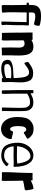

<svg xmlns="http://www.w3.org/2000/svg" viewBox="1400 -2183 798 3638"><g transform="rotate(90 1799.0 -364.0)"><path d="M463 -496 461 -473Q457 -439 457 -271Q457 -246 456 -221.5Q455 -197 454 -177Q450 -105 450 -80Q450 -52 455 -20Q456 -15 456 -9Q456 -2 447 4Q438 8 421.5 8Q405 8 401 8Q393 8 390.5 6.5Q388 5 388 0L389 -27Q389 -53 390 -85Q391 -117 391 -145L392 -170Q392 -202 396 -334L399 -469L216 -471Q215 -454 215 -403Q214 -381 214 -303Q214 -281 213 -271Q213 -263 212.5 -251Q212 -239 213 -223Q212 -202 212 -164Q212 -98 218 -41Q219 -31 219 -18Q219 -10 214.5 -6Q210 -2 199 -1Q182 1 138 1Q127 2 113 2Q110 3 92 3Q74 3 76 -38V-121L77 -191Q77 -231 74 -414V-439V-469H54Q40 -469 35.5 -472Q31 -475 31 -483L30 -496Q30 -506 35.5 -509.5Q41 -513 57 -513H74Q72 -554 77 -600Q82 -646 97 -668Q128 -713 174 -728Q220 -743 287 -743Q316 -743 358 -738.5Q400 -734 425 -727Q433 -725 450 -719.5Q467 -714 468 -710Q469 -707 469 -696Q469 -670 460 -641.5Q451 -613 435 -609Q428 -609 402 -616Q339 -633 300 -633Q272 -633 256.5 -630.5Q241 -628 228.5 -615Q216 -602 216 -572V-511L436 -513Q452 -513 457.5 -509Q463 -505 463 -496Z M881 -5V-8L882 -25Q879 -67 879 -157Q879 -188 880 -205L881 -263L882 -323Q882 -350 880 -360Q874 -396 855.5 -413.5Q837 -431 803 -431Q769 -431 744 -410Q744 -363 745 -333V-198Q748 -117 748 -78Q748 -25 743 -5Q743 2 727 2Q723 2 706.5 0Q690 -2 673 -2Q654 -2 639.5 -1Q625 0 617 0Q602 0 602 -12Q602 -13 602.5 -16.5Q603 -20 603 -28L601 -105Q597 -261 598 -287Q599 -294 599 -321L598 -404Q596 -474 596 -509Q596 -543 597 -557L596 -571Q596 -582 601 -583Q608 -583 622.5 -582Q637 -581 656 -581Q684 -581 697 -582Q705 -582 713.5 -582.5Q722 -583 728 -582Q731 -582 733.5 -578.5Q736 -575 736 -573L737 -561Q762 -577 796 -587.5Q830 -598 860 -598Q906 -598 934.5 -586Q963 -574 988 -539Q1032 -485 1032 -313Q1032 -273 1030 -215L1028 -163Q1028 -156 1028.5 -126Q1029 -96 1029 -26Q1029 -22 1030 -18Q1031 -14 1031 -9Q1031 -2 1021 -1Q1008 0 955 0Q941 0 917 2Q895 4 888 3Q881 2 881 -5Z M1113 -121Q1118 -169 1184 -192Q1250 -215 1332 -215Q1358 -215 1394 -219Q1430 -223 1460 -223Q1456 -331 1446.5 -392.5Q1437 -454 1414.5 -485Q1392 -516 1351 -516Q1321 -516 1294 -502Q1267 -488 1227 -458Q1194 -434 1194 -434Q1193 -434 1187.5 -430.5Q1182 -427 1177 -428Q1168 -430 1168 -437Q1164 -443 1158.5 -464Q1153 -485 1153 -494Q1153 -500 1165 -508Q1216 -546 1251.5 -564.5Q1287 -583 1312.5 -588Q1338 -593 1372 -593Q1472 -593 1506.5 -528.5Q1541 -464 1541 -357Q1541 -329 1539 -281Q1539 -252 1535 -196L1534 -172L1535 -113Q1537 -73 1537 -52L1536 -22Q1534 1 1518 1L1510 0H1469Q1465 0 1461.5 -3.5Q1458 -7 1458 -12V-20Q1398 -3 1362 4Q1326 11 1274 11Q1201 11 1157 -18Q1113 -47 1113 -121ZM1458 -82 1461 -175Q1414 -179 1380 -179L1321 -178Q1273 -178 1235 -159.5Q1197 -141 1194 -108Q1194 -72 1211 -59Q1228 -46 1275 -46Q1382 -46 1458 -82Z M1692 -13 1691 -69Q1686 -264 1687 -294V-584Q1687 -598 1700 -598H1718L1740 -597Q1748 -597 1748 -580L1747 -544L1777 -559Q1816 -578 1846.5 -587.5Q1877 -597 1924 -597Q1970 -597 2000.5 -582.5Q2031 -568 2057 -532Q2085 -498 2085 -384L2086 -210L2085 -150Q2083 -86 2083 -56Q2083 -30 2084 -25Q2086 -15 2086 -14Q2086 -8 2083.5 -5.5Q2081 -3 2075 -2Q2067 0 2049.5 0Q2032 0 2028 0Q2021 0 2019 -4Q2017 -8 2017 -23L2021 -189L2023 -282L2024 -352Q2024 -444 2011 -472Q1998 -498 1987.5 -510.5Q1977 -523 1959.5 -528.5Q1942 -534 1909 -534Q1869 -534 1825.5 -517Q1782 -500 1754 -479Q1754 -400 1755 -341V-203Q1757 -153 1758 -97Q1759 -41 1759 -16Q1759 -8 1754.5 -4Q1750 0 1737 0H1703Q1697 0 1694.5 -3Q1692 -6 1692 -13Z M2197 -297Q2197 -473 2263.5 -537Q2330 -601 2412 -601Q2490 -601 2529 -576Q2568 -551 2582.5 -530.5Q2597 -510 2601 -505Q2610 -495 2610 -489Q2610 -484 2606 -480Q2602 -476 2598 -474Q2594 -472 2591 -470Q2584 -467 2545 -443Q2507 -420 2502 -418L2494 -416Q2488 -416 2483.5 -422.5Q2479 -429 2477 -432Q2468 -446 2459.5 -454.5Q2451 -463 2436 -463Q2405 -463 2387 -428Q2369 -393 2369 -304Q2369 -252 2377.5 -219Q2386 -186 2398 -171.5Q2410 -157 2422 -157Q2438 -157 2447.5 -164.5Q2457 -172 2464 -193Q2470 -213 2486 -213Q2491 -213 2498 -211Q2505 -209 2507 -209Q2523 -204 2552 -197.5Q2581 -191 2605 -187Q2611 -186 2613 -181Q2615 -176 2615 -167Q2615 -158 2614 -154Q2613 -142 2608 -125Q2556 15 2418 15Q2369 15 2318.5 -14.5Q2268 -44 2232.5 -114Q2197 -184 2197 -297Z M2685 -306Q2685 -381 2716.5 -448.5Q2748 -516 2802.5 -557Q2857 -598 2923 -598Q3003 -598 3052 -544Q3101 -490 3121.5 -407.5Q3142 -325 3142 -234Q3143 -227 3137 -225Q3131 -223 3113 -223Q3081 -225 3061 -225Q3028 -225 2974 -223L2948 -222H2914Q2843 -222 2822 -223Q2774 -223 2752 -224Q2758 -134 2801.5 -88.5Q2845 -43 2930 -43Q2975 -43 3019 -67.5Q3063 -92 3082 -129Q3083 -130 3085 -130Q3090 -130 3097.5 -123.5Q3105 -117 3109 -114Q3120 -107 3125 -103Q3130 -99 3131 -92Q3103 -51 3048.5 -20Q2994 11 2934 11Q2791 11 2738 -75Q2685 -161 2685 -306ZM3079 -292Q3068 -394 3032.5 -468Q2997 -542 2941 -542Q2893 -542 2851 -508.5Q2809 -475 2782 -417Q2755 -359 2751 -287Q2758 -287 2770 -286.5Q2782 -286 2804 -287L2960 -285Q2987 -285 3013.5 -286.5Q3040 -288 3079 -292Z M3334 -1 3257 0Q3242 0 3242 -12Q3242 -16 3242.5 -39Q3243 -62 3243 -118Q3243 -175 3246.5 -228Q3250 -281 3250 -287L3256 -468L3257 -571Q3257 -582 3262 -583Q3267 -583 3284 -582Q3301 -581 3327 -581Q3347 -581 3366.5 -582Q3386 -583 3390 -583Q3393 -583 3395.5 -579.5Q3398 -576 3398 -574L3400 -546Q3434 -568 3479.5 -583.5Q3525 -599 3549 -599Q3555 -599 3557 -598Q3559 -597 3561.5 -589.5Q3564 -582 3566 -577Q3576 -552 3579 -517Q3580 -501 3584 -480Q3586 -471 3586 -458Q3586 -450 3585 -449Q3577 -437 3561 -432.5Q3545 -428 3514 -424Q3475 -420 3447 -412L3403 -402L3404 -362Q3404 -329 3405 -328L3406 -243Q3408 -177 3408 -63Q3408 -19 3404 -4Q3404 3 3388 3Q3387 3 3372.5 1Q3358 -1 3334 -1Z"/></g></svg>

Font: Barriecito
Style: Regular
Weight: 400
Designer: Pablo Cosgaya & Sergio Jiménez
Foundry: Pablo Cosgaya & Sergio Jiménez
Version: Version 1.001